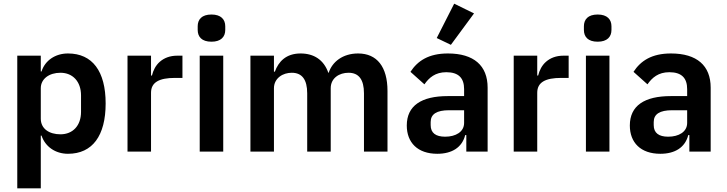

<svg xmlns="http://www.w3.org/2000/svg" viewBox="-20 -825 3956 1045"><path d="M74 -522H202V-436H206C225 -496 281 -534 350 -534C483 -534 555 -437 555 -262C555 -86 483 12 350 12C281 12 226 -27 206 -87H202V200H74ZM309 -94C376 -94 421 -141 421 -216V-306C421 -381 376 -429 309 -429C248 -429 202 -396 202 -345V-179C202 -124 248 -94 309 -94Z M674 0V-522H802V-414H807C814 -442 827 -469 850 -489C873 -509 904 -522 945 -522H973V-401H933C846 -401 802 -377 802 -320V0Z M1131 -598C1078 -598 1056 -625 1056 -662V-682C1056 -719 1078 -746 1131 -746C1183 -746 1206 -719 1206 -682V-662C1206 -625 1183 -598 1131 -598ZM1067 -522H1195V0H1067Z M1343 0V-522H1471V-435H1476C1496 -490 1537 -534 1616 -534C1688 -534 1742 -500 1767 -429H1769C1788 -488 1845 -534 1929 -534C2032 -534 2089 -461 2089 -330V0H1961V-317C1961 -392 1933 -429 1877 -429C1852 -429 1828 -422 1810 -408C1792 -394 1780 -373 1780 -345V0H1652V-317C1652 -392 1624 -429 1568 -429C1544 -429 1520 -422 1502 -408C1484 -394 1471 -373 1471 -345V0Z M2434 -581 2357 -618 2452 -805 2560 -752ZM2418 -534C2313 -534 2253 -494 2214 -434L2290 -366C2315 -402 2349 -432 2409 -432C2477 -432 2506 -399 2506 -340V-302H2417C2274 -302 2194 -250 2194 -142C2194 -49 2253 12 2360 12C2439 12 2495 -22 2512 -90H2518V0H2634V-348C2634 -468 2559 -534 2418 -534ZM2506 -156C2506 -107 2460 -81 2403 -81C2352 -81 2324 -101 2324 -144V-161C2324 -204 2357 -225 2424 -225H2506V-156Z M2776 0V-522H2904V-414H2909C2916 -442 2929 -469 2952 -489C2975 -509 3006 -522 3047 -522H3075V-401H3035C2948 -401 2904 -377 2904 -320V0Z M3233 -598C3180 -598 3158 -625 3158 -662V-682C3158 -719 3180 -746 3233 -746C3285 -746 3308 -719 3308 -682V-662C3308 -625 3285 -598 3233 -598ZM3169 -522H3297V0H3169Z M3632 -534C3527 -534 3467 -494 3428 -434L3504 -366C3529 -402 3563 -432 3623 -432C3691 -432 3720 -399 3720 -340V-302H3631C3488 -302 3408 -250 3408 -142C3408 -49 3467 12 3574 12C3653 12 3709 -22 3726 -90H3732V0H3848V-348C3848 -468 3773 -534 3632 -534ZM3720 -156C3720 -107 3674 -81 3617 -81C3566 -81 3538 -101 3538 -144V-161C3538 -204 3571 -225 3638 -225H3720V-156Z"/></svg>

Font: Plexus Sans SemiBold
Style: Regular
Weight: 600
Version: Version 2.001;PS 002.001;hotconv 1.0.70;makeotf.lib2.5.58329